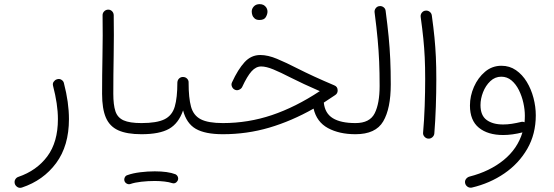

<svg xmlns="http://www.w3.org/2000/svg" viewBox="-20 -648 2696 934"><path d="M255.4 -261.7Q268.6 -266.6 278.8 -260Q289.1 -253.4 291 -243.2Q315.4 -149.9 315.4 -68.4Q315.4 61 253.2 145.3Q190.9 229.5 86.9 264.2Q74.7 268.1 65.2 262.2Q55.7 256.3 52.2 246.6Q48.8 233.9 54.4 224.6Q60.1 215.3 69.3 212.4Q158.2 182.1 210 112.8Q261.7 43.5 261.7 -68.4Q261.7 -105.5 255.6 -146Q249.5 -186.5 238.3 -229.5Q234.9 -241.7 241 -250.2Q247.1 -258.8 255.4 -261.7Z M476.6 -191.4Q476.6 -280.3 478.5 -377.9Q480.5 -475.6 479 -572.8Q478.5 -584 486.3 -592.3Q494.1 -600.6 505.4 -601.1Q516.6 -601.6 524.7 -593.8Q532.7 -585.9 533.2 -574.7Q534.7 -477.5 533 -379.9Q531.2 -282.2 531.2 -191.9Q531.2 -137.7 541.5 -106.7Q551.8 -75.7 581.3 -62.5Q610.8 -49.3 668 -49.3H668.5Q679.7 -49.3 687.5 -41.3Q695.3 -33.2 695.3 -22Q695.3 -10.7 687.5 -2.9Q679.7 4.9 668.5 4.9H668Q597.2 4.9 555.2 -14.2Q513.2 -33.2 494.9 -76.2Q476.6 -119.1 476.6 -191.4Z M641.1 -22Q641.1 -33.2 649.2 -41.3Q657.2 -49.3 668.5 -49.3Q742.7 -49.3 780 -67.6Q817.4 -85.9 830.1 -129.2Q842.8 -172.4 842.8 -247.1Q843.8 -259.8 852.3 -267.1Q860.8 -274.4 872.1 -273.4Q883.3 -272.9 890.9 -264.6Q898.4 -256.3 897.5 -245.1Q897.5 -171.9 909.2 -129.2Q920.9 -86.4 956.5 -67.9Q992.2 -49.3 1064 -49.3H1064.5Q1075.7 -49.3 1083.5 -41.3Q1091.3 -33.2 1091.3 -22Q1091.3 -10.7 1083.5 -2.9Q1075.7 4.9 1064.5 4.9H1064Q978 4.9 932.6 -21.2Q887.2 -47.4 870.6 -110.8Q848.6 -47.4 802.2 -21.2Q755.9 4.9 668.5 4.9Q657.2 4.9 649.2 -2.9Q641.1 -10.7 641.1 -22ZM585.4 231.9Q583 223.1 587.2 214.6Q591.3 206.1 600.6 203.6Q626.5 194.3 662.4 189.9Q698.2 185.5 732.9 185.5Q796.9 185.5 833.5 199.7Q842.8 204.6 845.7 214.1Q848.6 223.6 843.3 232.4Q833 248 816.9 242.7Q803.2 237.8 780.3 235.1Q757.3 232.4 732.9 232.4Q699.2 232.4 667.2 236.1Q635.3 239.7 614.3 247.1Q605 250 596.4 245.1Q587.9 240.2 585.4 231.9Z M1246.1 -380.4Q1283.2 -380.4 1327.6 -361.8Q1372.1 -343.3 1428.2 -314.5Q1463.9 -296.4 1507.8 -276.1Q1551.8 -255.9 1606 -232.9Q1622.6 -226.6 1622.6 -208Q1622.6 -192.9 1609.9 -185.1Q1582 -166 1555.2 -148.9Q1560.5 -96.7 1599.1 -73Q1637.7 -49.3 1709 -49.3H1709.5Q1720.7 -49.3 1728.5 -41.3Q1736.3 -33.2 1736.3 -22Q1736.3 -10.7 1728.5 -2.9Q1720.7 4.9 1709.5 4.9H1709Q1630.4 4.9 1575.4 -24.9Q1520.5 -54.7 1505.4 -119.6Q1398.4 -59.1 1290 -27.1Q1181.6 4.9 1064.5 4.9Q1053.2 4.9 1045.2 -3.2Q1037.1 -11.2 1037.1 -22Q1037.1 -33.2 1045.2 -41.3Q1053.2 -49.3 1064.5 -49.3Q1187.5 -49.3 1302.7 -88.1Q1418 -127 1535.6 -204.6Q1494.1 -222.7 1459.5 -238.8Q1424.8 -254.9 1395 -270Q1344.7 -295.9 1309.8 -310.3Q1274.9 -324.7 1250.5 -324.7Q1225.1 -324.7 1203.9 -301.3Q1182.6 -277.8 1158.2 -225.1Q1154.3 -216.3 1142.6 -211.2Q1130.9 -206.1 1119.1 -213.4Q1111.3 -218.3 1107.7 -228.3Q1104 -238.3 1108.9 -248Q1137.7 -310.5 1169.7 -345.5Q1201.7 -380.4 1246.1 -380.4ZM1204.6 -592.3Q1204.6 -605.5 1214.8 -616.7Q1225.1 -627.9 1243.2 -627.9Q1264.6 -627.9 1275.4 -611.3Q1281.2 -602.1 1281.2 -591.3Q1281.2 -579.1 1273.2 -564.9Q1265.1 -550.8 1242.2 -550.8Q1227.1 -550.8 1218.8 -558.1Q1210.4 -565.4 1207.5 -574.7Q1204.6 -583 1204.6 -592.3Z M1682.6 -22Q1682.6 -33.2 1690.4 -41.3Q1698.2 -49.3 1709.5 -49.3Q1778.8 -49.3 1802.7 -96.9Q1826.7 -144.5 1826.7 -230Q1826.7 -294.4 1824.5 -347.2Q1822.3 -399.9 1817.1 -456.3Q1812 -512.7 1802.2 -587.9Q1800.8 -599.1 1807.9 -608.2Q1814.9 -617.2 1825.7 -618.2Q1836.9 -619.6 1845.9 -612.8Q1855 -606 1856 -594.7Q1865.2 -524.9 1870.6 -469.5Q1876 -414.1 1878.4 -359.6Q1880.9 -305.2 1880.9 -237.3Q1880.9 -120.1 1844.2 -57.6Q1807.6 4.9 1709.5 4.9Q1698.2 4.9 1690.4 -2.9Q1682.6 -10.7 1682.6 -22Z M2026.4 -565.9Q2024.9 -577.1 2032 -586.2Q2039.1 -595.2 2049.8 -596.2Q2061 -597.7 2070.1 -590.8Q2079.1 -584 2080.6 -572.8Q2088.9 -512.7 2093.5 -465.6Q2098.1 -418.5 2100.3 -371.1Q2102.5 -323.7 2102.5 -261.7Q2102.5 -198.2 2100.1 -128.7Q2097.7 -59.1 2092.8 1.5Q2091.8 12.2 2083 19.8Q2074.2 27.3 2063 26.4Q2052.2 25.4 2044.7 16.8Q2037.1 8.3 2038.1 -2.4Q2043.5 -63 2045.9 -132.1Q2048.3 -201.2 2048.3 -263.7Q2048.3 -323.7 2046.1 -369.1Q2043.9 -414.6 2039.3 -460.2Q2034.7 -505.9 2026.4 -565.9Z M2419.4 -328.1Q2459 -328.1 2490 -306.6Q2521 -285.2 2542.5 -249.8Q2564 -214.4 2575.2 -171.6Q2586.4 -128.9 2586.4 -86.9Q2586.4 3.9 2545.2 75.7Q2503.9 147.5 2433.3 195.8Q2362.8 244.1 2274.9 264.6Q2263.7 266.6 2254.4 260.3Q2245.1 253.9 2242.7 243.2Q2240.2 231.9 2246.8 222.9Q2253.4 213.9 2264.2 210.9Q2361.8 186 2429.7 130.9Q2497.6 75.7 2521.5 -3.9Q2471.2 8.8 2427.7 8.8Q2353 8.8 2309.6 -26.6Q2266.1 -62 2266.1 -134.8Q2266.1 -181.2 2285.6 -225.6Q2305.2 -270 2339.6 -299.1Q2374 -328.1 2419.4 -328.1ZM2317.4 -136.7Q2317.4 -86.4 2347.2 -64.5Q2377 -42.5 2427.2 -42.5Q2448.7 -42.5 2470.5 -45.9Q2492.2 -49.3 2514.6 -54.7Q2522.9 -57.1 2531.7 -53.2Q2533.2 -68.8 2533.2 -85Q2533.2 -114.7 2525.9 -147.7Q2518.6 -180.7 2504.2 -209.7Q2489.7 -238.8 2468.3 -256.8Q2446.8 -274.9 2418.5 -274.9Q2388.2 -274.9 2365.2 -253.2Q2342.3 -231.4 2329.8 -199.5Q2317.4 -167.5 2317.4 -136.7Z"/></svg>

Font: Mikhak-FD Light
Style: Regular
Weight: 300
Designer: Amin Abedi
Version: Version 3.2